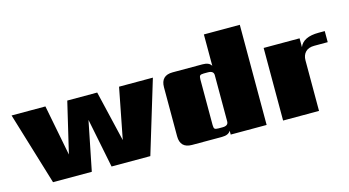

<svg xmlns="http://www.w3.org/2000/svg" viewBox="-75 -954 2252 1239"><g transform="rotate(-15 1050.5 -334.5)"><path d="M721 -485H947L800 0H541L475 -329L409 0H150L3 -485H229L295 -146L375 -485H575L655 -146Z M1271 -59H1299Q1337 -59 1337 -88V-397Q1337 -426 1299 -426H1271Q1252 -426 1246 -420Q1240 -414 1240 -395V-90Q1240 -70 1246 -64.5Q1252 -59 1271 -59ZM1337 -669H1577V0H1337V-26Q1323 0 1279 0H1079Q1000 0 1000 -79V-406Q1000 -485 1079 -485H1279Q1323 -485 1337 -459Z M2055 -488H2096V-414H2006Q1967 -414 1947 -393Q1927 -372 1927 -338V0H1687V-485H1927V-426Q1952 -488 2055 -488Z"/></g></svg>

Font: Sarpanch Black
Style: Regular
Weight: 900
Designer: Manushi Parikh (Devanagari and Latin), Jyotish Sonowal (Devanagari)
Foundry: Indian Type Foundry
Version: Version 2.004;PS 1.0;hotconv 1.0.78;makeotf.lib2.5.61930; tt